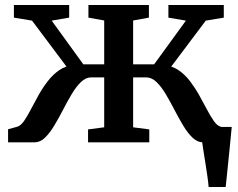

<svg xmlns="http://www.w3.org/2000/svg" viewBox="-20 -573 958 773"><path d="M820 180Q818.5 161 815 136.8Q811.5 112.5 807.5 87Q803.5 61.5 799.8 38.8Q796 16 794 0L751.5 -62H913Q911 -44 908.8 -19.5Q906.5 5 903.8 32.5Q901 60 898.2 87Q895.5 114 893 138.2Q890.5 162.5 888.5 180ZM12.5 0V-52.5L50 -63Q63.5 -67 76.8 -86Q90 -105 104.2 -132.5Q118.5 -160 135.2 -190Q152 -220 172.8 -246.8Q193.5 -273.5 219.2 -291Q245 -308.5 278 -310.5L281 -260.5L109 -490L36 -502V-553H258.5V-502L188 -490L315.5 -314H399.5V-490.5L336 -502V-553H579.5V-502L516 -490.5V-314H600.5L728.5 -490L658 -502V-553H881V-502L808.5 -490L636 -260.5L639 -310.5Q672 -308.5 698 -291Q724 -273.5 744.5 -246.8Q765 -220 781.8 -190Q798.5 -160 813 -132.5Q827.5 -105 840.8 -86Q854 -67 868 -63L905 -52.5V0H797Q774.5 0 755 -18.8Q735.5 -37.5 717.5 -67.5Q699.5 -97.5 682.2 -131Q665 -164.5 647.2 -194.2Q629.5 -224 610 -242.8Q590.5 -261.5 568.5 -261.5H516V-60.5L581 -52V0H334.5V-52L399.5 -60.5V-261.5H347.5Q325.5 -261.5 306 -242.8Q286.5 -224 268.8 -194.2Q251 -164.5 233.8 -131Q216.5 -97.5 198.5 -67.5Q180.5 -37.5 161.2 -18.8Q142 0 119 0Z"/></svg>

Font: Merriweather 24pt SemiBold
Style: Regular
Weight: 600
Designer: Eben Sorkin
Foundry: Eben Sorkin
Version: Version 2.100